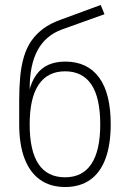

<svg xmlns="http://www.w3.org/2000/svg" viewBox="-20 -742 521 770"><path d="M241 8Q182 8 141 -21Q100 -50 78.5 -106Q57 -162 57 -244V-340Q57 -391 61 -434Q65 -477 75.5 -513Q86 -549 105 -577Q124 -605 153.5 -627Q183 -649 226 -664L384 -722L399 -685L229 -624Q163 -600 131 -541Q99 -482 99 -387V-373H96Q106 -415 125.5 -442Q145 -469 174 -482Q203 -495 242 -495Q286 -495 320 -479Q354 -463 377.5 -431Q401 -399 412.5 -352Q424 -305 424 -244Q424 -162 403 -105.5Q382 -49 341 -20.5Q300 8 241 8ZM241 -31Q311 -31 346.5 -84.5Q382 -138 382 -243Q382 -350 346.5 -403Q311 -456 241 -456Q171 -456 135 -402.5Q99 -349 99 -243Q99 -137 134.5 -84Q170 -31 241 -31Z"/></svg>

Font: Nunito Sans 10pt Condensed ExtraLight
Style: Regular
Weight: 250
Width: 3
Designer: Vernon Adams
Foundry: Vernon Adams
Version: Version 3.101;gftools[0.9.27]